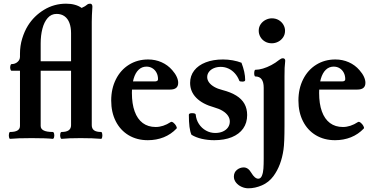

<svg xmlns="http://www.w3.org/2000/svg" viewBox="-20 -746 2021 1037"><path d="M34.7 -33.2Q87.9 -33.2 87.9 -65.9V-363.8H43Q38.1 -363.8 35.9 -372.8Q33.7 -381.8 35.9 -390.9Q38.1 -399.9 43 -399.9Q61.5 -399.9 74.7 -411.4Q87.9 -422.9 87.9 -439.5V-455.1Q87.9 -499 99.9 -537.8Q111.8 -576.7 130.4 -606.9Q163.6 -660.2 217.8 -693.1Q272 -726.1 336.9 -726.1Q363.3 -726.1 384.3 -720.2Q405.3 -714.4 420.9 -703.1L439 -712.4Q441.9 -714.4 447.8 -718.8L449.7 -720.2Q453.6 -723.6 457.8 -724.9Q461.9 -726.1 466.8 -726.1Q472.7 -726.1 475.8 -721.9Q479 -717.8 479 -710Q475.6 -658.7 475.6 -627.9V-69.8Q475.6 -51.3 488 -42.2Q500.5 -33.2 525.9 -33.2Q530.3 -33.2 532 -23.9Q533.7 -14.6 532 -5.4Q530.3 3.9 525.9 3.9Q483.9 0 415 0Q348.1 0 313 3.9Q308.1 3.9 305.9 -5.4Q303.7 -14.6 305.7 -23.9Q307.6 -33.2 313 -33.2Q363.8 -33.2 363.8 -69.8V-363.8H199.7V-65.9Q199.7 -33.2 264.6 -33.2Q270 -33.2 272.2 -23.9Q274.4 -14.6 272.2 -5.4Q270 3.9 264.6 3.9Q229 0 150.9 0Q72.3 0 34.7 3.9Q30.3 3.9 28.6 -5.4Q26.9 -14.6 28.6 -23.9Q30.3 -33.2 34.7 -33.2ZM363.8 -415V-566.9Q363.8 -598.6 355 -622.1Q346.2 -645.5 328.6 -658.2Q311 -670.9 285.6 -670.9Q256.8 -670.9 237.5 -648.9Q218.3 -627 209 -590.8Q199.7 -554.7 199.7 -512.2V-415Z M580.6 -203.1Q580.6 -267.1 606 -317.6Q631.3 -368.2 676.8 -396.5Q722.2 -424.8 780.3 -424.8Q818.8 -424.8 852.5 -409.9Q886.2 -395 910.2 -367.2Q926.3 -349.1 934.3 -331.5Q942.4 -314 942.4 -298.8Q942.4 -280.3 931.4 -271.2Q920.4 -262.2 898.4 -262.2H657.7V-306.2H815.4Q833.5 -306.2 833.5 -317.9Q833.5 -337.9 825.4 -353.3Q817.4 -368.7 803.2 -377.4Q789.1 -386.2 771 -386.2Q746.6 -386.2 728.8 -369.4Q710.9 -352.5 701.7 -320.6Q692.4 -288.6 692.4 -244.1Q692.4 -185.5 707.3 -144.3Q722.2 -103 751 -81.5Q779.8 -60.1 820.8 -60.1Q840.8 -60.1 861.1 -66.7Q881.3 -73.2 902.3 -86.9Q907.7 -90.3 916.7 -83.3Q925.8 -76.2 931.4 -65.9Q937 -55.7 933.6 -51.8Q903.8 -20.5 864.3 -4.6Q824.7 11.2 778.3 11.2Q719.7 11.2 674.8 -15.6Q629.9 -42.5 605.2 -91.1Q580.6 -139.6 580.6 -203.1Z M1014.2 -18.1Q1006.8 -34.2 1003.4 -61Q1000 -87.9 1000 -126Q1000 -130.4 1004.4 -132.6Q1008.8 -134.8 1017.1 -134.8Q1026.9 -134.8 1031.7 -132.8Q1036.6 -130.9 1037.1 -127Q1039.6 -99.1 1054.4 -76.4Q1069.3 -53.7 1092.5 -40.8Q1115.7 -27.8 1142.6 -27.8Q1165.5 -27.8 1183.3 -35.6Q1201.2 -43.5 1211.2 -57.6Q1221.2 -71.8 1221.2 -89.8Q1221.2 -106.4 1211.2 -121.1Q1201.2 -135.7 1182.4 -147.2Q1163.6 -158.7 1137.2 -166Q1073.7 -183.6 1040.3 -217.5Q1006.8 -251.5 1006.8 -298.3Q1006.8 -336.4 1028.8 -365Q1050.8 -393.6 1091.1 -409.2Q1131.3 -424.8 1184.6 -424.8Q1210.4 -424.8 1236.6 -420.2Q1262.7 -415.5 1284.2 -407.2Q1293.9 -381.8 1299.1 -358.4Q1304.2 -335 1304.2 -314Q1304.2 -305.2 1289.1 -305.2Q1281.2 -305.2 1277.3 -306.4Q1273.4 -307.6 1272.5 -310.1Q1263.7 -333 1248.5 -349.9Q1233.4 -366.7 1213.9 -375.7Q1194.3 -384.8 1172.4 -384.8Q1151.4 -384.8 1134.8 -377.7Q1118.2 -370.6 1108.6 -357.9Q1099.1 -345.2 1099.1 -329.6Q1099.1 -314.5 1109.1 -300.8Q1119.1 -287.1 1137.5 -276.6Q1155.8 -266.1 1181.2 -259.8Q1226.6 -248 1256.1 -229.7Q1285.6 -211.4 1300.3 -185.3Q1314.9 -159.2 1314.9 -124.5Q1314.9 -82.5 1293.5 -52Q1272 -21.5 1231.9 -5.1Q1191.9 11.2 1137.2 11.2Q1101.6 11.2 1069.3 3.7Q1037.1 -3.9 1014.2 -18.1Z M1243.2 208Q1243.2 185.1 1259.5 171.6Q1275.9 158.2 1296.4 158.2Q1308.1 158.2 1318.4 165.3Q1328.6 172.4 1337.4 187.5Q1346.7 203.1 1356.2 211.2Q1365.7 219.2 1375 219.2Q1388.2 219.2 1394.8 202.6Q1401.4 186 1402.8 164.1Q1404.3 142.1 1404.3 111.8V-272Q1404.3 -333 1359.4 -333Q1355 -333 1353.5 -342Q1352.1 -351.1 1353.8 -360.1Q1355.5 -369.1 1359.4 -369.1Q1377.9 -369.1 1400.1 -375.7Q1422.4 -382.3 1445.1 -394.3Q1467.8 -406.2 1487.8 -422.4Q1494.1 -427.2 1498.5 -429.2Q1502.9 -431.2 1508.3 -431.2Q1514.2 -431.2 1517.3 -427.7Q1520.5 -424.3 1520.5 -418Q1518.1 -397.9 1517.3 -379.2Q1516.6 -360.4 1516.6 -333V-67.9Q1516.6 26.4 1511.2 62Q1499 147.9 1457 205.1Q1432.1 238.8 1395 254.9Q1357.9 271 1321.3 271Q1302.7 271 1284.7 262.9Q1266.6 254.9 1254.9 240.2Q1243.2 225.6 1243.2 208ZM1377.4 -580.1Q1377.4 -600.1 1387.9 -615.2Q1398.4 -630.4 1414.8 -638.7Q1431.2 -647 1448.2 -647Q1469.2 -647 1485.4 -637.5Q1501.5 -627.9 1510.5 -612.5Q1519.5 -597.2 1519.5 -580.1Q1519.5 -559.6 1509 -544.2Q1498.5 -528.8 1482.2 -520.5Q1465.8 -512.2 1448.2 -512.2Q1427.2 -512.2 1411.1 -521.7Q1395 -531.2 1386.2 -546.9Q1377.4 -562.5 1377.4 -580.1Z M1591.8 -203.1Q1591.8 -267.1 1617.2 -317.6Q1642.6 -368.2 1688 -396.5Q1733.4 -424.8 1791.5 -424.8Q1830.1 -424.8 1863.8 -409.9Q1897.5 -395 1921.4 -367.2Q1937.5 -349.1 1945.6 -331.5Q1953.6 -314 1953.6 -298.8Q1953.6 -280.3 1942.6 -271.2Q1931.6 -262.2 1909.7 -262.2H1668.9V-306.2H1826.7Q1844.7 -306.2 1844.7 -317.9Q1844.7 -337.9 1836.7 -353.3Q1828.6 -368.7 1814.5 -377.4Q1800.3 -386.2 1782.2 -386.2Q1757.8 -386.2 1740 -369.4Q1722.2 -352.5 1712.9 -320.6Q1703.6 -288.6 1703.6 -244.1Q1703.6 -185.5 1718.5 -144.3Q1733.4 -103 1762.2 -81.5Q1791 -60.1 1832 -60.1Q1852.1 -60.1 1872.3 -66.7Q1892.6 -73.2 1913.6 -86.9Q1918.9 -90.3 1928 -83.3Q1937 -76.2 1942.6 -65.9Q1948.2 -55.7 1944.8 -51.8Q1915 -20.5 1875.5 -4.6Q1835.9 11.2 1789.6 11.2Q1731 11.2 1686 -15.6Q1641.1 -42.5 1616.5 -91.1Q1591.8 -139.6 1591.8 -203.1Z"/></svg>

Font: Junicode Two Beta VF
Style: Regular
Weight: 400
Designer: Peter S. Baker
Foundry: Briery Creek Software
Version: Version 1.031 beta; ttfautohint (v1.8.1.43-b0c9)